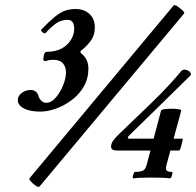

<svg xmlns="http://www.w3.org/2000/svg" viewBox="-20 -679 761 745"><path d="M136 -246Q110 -246 90.5 -251.5Q71 -257 60 -267Q49 -277 49 -290Q49 -307 64.5 -318.5Q80 -330 99 -330Q113 -330 121 -321.5Q129 -313 130 -304Q132 -297 140 -288.5Q148 -280 159 -280Q179 -280 196.5 -300.5Q214 -321 225 -348.5Q236 -376 236 -397Q236 -420 224 -433.5Q212 -447 187 -447Q180 -447 172.5 -446Q165 -445 156 -442Q152 -441 150 -443.5Q148 -446 148 -450Q148 -453 150.5 -465.5Q153 -478 162 -478Q195 -478 218.5 -490.5Q242 -503 255 -524Q268 -545 268 -568Q268 -580 263 -591Q258 -602 242 -602Q217 -602 198 -588.5Q179 -575 157 -551Q153 -547 145 -554Q137 -561 140 -564Q172 -597 193 -614Q214 -631 232.5 -637.5Q251 -644 273 -644Q307 -644 327.5 -624.5Q348 -605 348 -573Q348 -541 330.5 -518.5Q313 -496 296 -484Q292 -482 292 -478.5Q292 -475 296 -471Q323 -450 323 -413Q323 -374 305 -343Q287 -312 258 -290.5Q229 -269 197 -257.5Q165 -246 136 -246ZM128 46Q125 46 116.5 40Q108 34 101 26.5Q94 19 94 16Q94 15 96 11L653 -657Q655 -659 658 -659Q662 -659 670.5 -653Q679 -647 687 -640Q695 -633 695 -629Q695 -627 693 -625L134 44Q132 46 128 46ZM433 -95Q423 -95 417 -98.5Q411 -102 411 -110Q411 -121 418 -131.5Q425 -142 438 -155L566 -278Q586 -297 605.5 -317Q625 -337 644.5 -358.5Q664 -380 683 -403Q687 -407 691 -408Q695 -409 697 -409Q702 -409 711.5 -404Q721 -399 721 -388L482 -154Q480 -152 478 -149.5Q476 -147 476 -145Q476 -141 480 -141H688Q690 -141 687.5 -129.5Q685 -118 681.5 -106.5Q678 -95 675 -95ZM497 13Q493 13 496.5 0.5Q500 -12 503 -12Q526 -12 535.5 -17.5Q545 -23 549 -39L605 -250Q607 -254 618.5 -255.5Q630 -257 647 -257Q684 -257 683 -249L626 -39Q622 -23 626.5 -17.5Q631 -12 647 -12Q651 -12 647.5 0.5Q644 13 640 13Q616 10 568 10Q520 10 497 13Z"/></svg>

Font: Junicode VF
Style: Italic
Weight: 400
Italic angle: -11°
Designer: Peter S. Baker
Version: Version 2.209